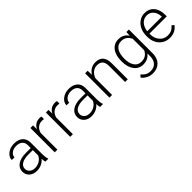

<svg xmlns="http://www.w3.org/2000/svg" viewBox="197 -1639 2951 2951"><g transform="rotate(-45 1672.5 -163.5)"><path d="M409.7 0Q400.9 -24.9 398.4 -73.7Q367.7 -33.7 320.1 -12Q272.5 9.8 219.2 9.8Q143.1 9.8 95.9 -32.7Q48.8 -75.2 48.8 -140.1Q48.8 -217.3 113 -262.2Q177.2 -307.1 292 -307.1H397.9V-367.2Q397.9 -423.8 363 -456.3Q328.1 -488.8 261.2 -488.8Q200.2 -488.8 160.2 -457.5Q120.1 -426.3 120.1 -382.3L61.5 -382.8Q61.5 -445.8 120.1 -491.9Q178.7 -538.1 264.2 -538.1Q352.5 -538.1 403.6 -493.9Q454.6 -449.7 456.1 -370.6V-120.6Q456.1 -43.9 472.2 -5.9V0ZM226.1 -42Q284.7 -42 330.8 -70.3Q377 -98.6 397.9 -146V-262.2H293.5Q206.1 -261.2 156.7 -230.2Q107.4 -199.2 107.4 -145Q107.4 -100.6 140.4 -71.3Q173.3 -42 226.1 -42Z M856 -478.5Q837.4 -481.9 816.4 -481.9Q761.7 -481.9 723.9 -451.4Q686 -420.9 669.9 -362.8V0H611.8V-528.3H668.9L669.9 -444.3Q716.3 -538.1 818.8 -538.1Q843.3 -538.1 857.4 -531.7Z M1192.4 -478.5Q1173.8 -481.9 1152.8 -481.9Q1098.1 -481.9 1060.3 -451.4Q1022.5 -420.9 1006.3 -362.8V0H948.2V-528.3H1005.4L1006.3 -444.3Q1052.7 -538.1 1155.3 -538.1Q1179.7 -538.1 1193.8 -531.7Z M1598.6 0Q1589.8 -24.9 1587.4 -73.7Q1556.6 -33.7 1509 -12Q1461.4 9.8 1408.2 9.8Q1332 9.8 1284.9 -32.7Q1237.8 -75.2 1237.8 -140.1Q1237.8 -217.3 1302 -262.2Q1366.2 -307.1 1481 -307.1H1586.9V-367.2Q1586.9 -423.8 1552 -456.3Q1517.1 -488.8 1450.2 -488.8Q1389.2 -488.8 1349.1 -457.5Q1309.1 -426.3 1309.1 -382.3L1250.5 -382.8Q1250.5 -445.8 1309.1 -491.9Q1367.7 -538.1 1453.1 -538.1Q1541.5 -538.1 1592.5 -493.9Q1643.6 -449.7 1645 -370.6V-120.6Q1645 -43.9 1661.1 -5.9V0ZM1415 -42Q1473.6 -42 1519.8 -70.3Q1565.9 -98.6 1586.9 -146V-262.2H1482.4Q1395 -261.2 1345.7 -230.2Q1296.4 -199.2 1296.4 -145Q1296.4 -100.6 1329.3 -71.3Q1362.3 -42 1415 -42Z M1856.4 -528.3 1858.4 -438Q1888.2 -486.8 1932.6 -512.5Q1977.1 -538.1 2030.8 -538.1Q2115.7 -538.1 2157.2 -490.2Q2198.7 -442.4 2199.2 -346.7V0H2141.1V-347.2Q2140.6 -418 2111.1 -452.6Q2081.5 -487.3 2016.6 -487.3Q1962.4 -487.3 1920.7 -453.4Q1878.9 -419.4 1858.9 -361.8V0H1800.8V-528.3Z M2326.7 -269Q2326.7 -393.1 2381.6 -465.6Q2436.5 -538.1 2530.8 -538.1Q2638.7 -538.1 2694.8 -452.1L2697.8 -528.3H2752.4V-10.7Q2752.4 91.3 2695.3 150.9Q2638.2 210.4 2540.5 210.4Q2485.4 210.4 2435.3 185.8Q2385.3 161.1 2356.4 120.1L2389.2 85Q2451.2 161.1 2536.6 161.1Q2609.9 161.1 2650.9 117.9Q2691.9 74.7 2693.4 -2V-68.4Q2637.2 9.8 2529.8 9.8Q2438 9.8 2382.3 -63.5Q2326.7 -136.7 2326.7 -261.2ZM2385.7 -258.8Q2385.7 -157.7 2426.3 -99.4Q2466.8 -41 2540.5 -41Q2648.4 -41 2693.4 -137.7V-383.3Q2672.9 -434.1 2634.3 -460.7Q2595.7 -487.3 2541.5 -487.3Q2467.8 -487.3 2426.8 -429.4Q2385.7 -371.6 2385.7 -258.8Z M3109.4 9.8Q3042 9.8 2987.5 -23.4Q2933.1 -56.6 2902.8 -116Q2872.6 -175.3 2872.6 -249V-270Q2872.6 -346.2 2902.1 -407.2Q2931.6 -468.3 2984.4 -503.2Q3037.1 -538.1 3098.6 -538.1Q3194.8 -538.1 3251.2 -472.4Q3307.6 -406.7 3307.6 -293V-260.3H2930.7V-249Q2930.7 -159.2 2982.2 -99.4Q3033.7 -39.6 3111.8 -39.6Q3158.7 -39.6 3194.6 -56.6Q3230.5 -73.7 3259.8 -111.3L3296.4 -83.5Q3231.9 9.8 3109.4 9.8ZM3098.6 -488.3Q3032.7 -488.3 2987.5 -439.9Q2942.4 -391.6 2932.6 -310.1H3249.5V-316.4Q3247.1 -392.6 3206.1 -440.4Q3165 -488.3 3098.6 -488.3Z"/></g></svg>

Font: RobotoInd Light
Style: Regular
Weight: 300
Designer: Google
Version: Version 2.001151; 2014